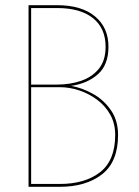

<svg xmlns="http://www.w3.org/2000/svg" viewBox="-20 -720 535 740"><path d="M435 -200Q435 -96 373 -48Q311 0 210 0H90V-700H200Q294 -700 346 -657Q398 -614 398 -540Q398 -470 357.5 -434Q317 -398 254 -389Q295 -382 337 -359Q379 -336 407 -296Q435 -256 435 -200ZM200 -689H100V-394H200Q250 -394 292.5 -408.5Q335 -423 361 -455Q387 -487 387 -540Q387 -611 338.5 -650Q290 -689 200 -689ZM100 -11H210Q308 -11 366 -56.5Q424 -102 424 -200Q424 -244 405 -278Q386 -312 354.5 -335.5Q323 -359 285.5 -371.5Q248 -384 210 -384H100Z"/></svg>

Font: Jost* Hairline
Style: Regular
Weight: 100
Version: Version 3.7